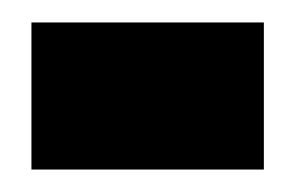

<svg xmlns="http://www.w3.org/2000/svg" viewBox="-20 -351 263 171"><path d="M8 -200V-331H215V-200Z"/></svg>

Font: Bricolage Grotesque 72pt Condensed ExtraBold
Style: Regular
Weight: 800
Width: 3
Designer: Mathieu Triay
Foundry: Atelier Triay
Version: Version 1.001;gftools[0.9.33.dev8+g029e19f]